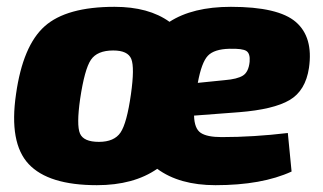

<svg xmlns="http://www.w3.org/2000/svg" viewBox="-20 -531 947 563"><path d="M824 -141 835 -28Q748 12 612 12Q506 12 441 -36Q372 12 264 12Q122 12 64 -50Q6 -112 27 -255Q47 -397 111 -454Q175 -511 316 -511Q416 -511 477 -467Q545 -511 657 -511Q796 -511 847.5 -466.5Q899 -422 886 -332Q876 -265 829 -237.5Q782 -210 681 -202L549 -192Q550 -154 568.5 -141.5Q587 -129 630 -129Q723 -129 824 -141ZM560 -288 639 -296Q676 -299 692.5 -309.5Q709 -320 712 -350Q714 -374 702.5 -381.5Q691 -389 653 -388Q608 -387 589.5 -367.5Q571 -348 560 -288ZM364 -255Q375 -333 365 -358Q355 -383 312 -383Q265 -383 246.5 -355.5Q228 -328 215 -241Q204 -164 214.5 -139.5Q225 -115 270 -115Q315 -115 333.5 -142.5Q352 -170 364 -255Z"/></svg>

Font: Ezarion Extra Bold
Style: Italic
Weight: 800
Italic angle: -8°
Designer: Natanael Gama
Version: Version 1.001;PS 001.001;hotconv 1.0.70;makeotf.lib2.5.58329